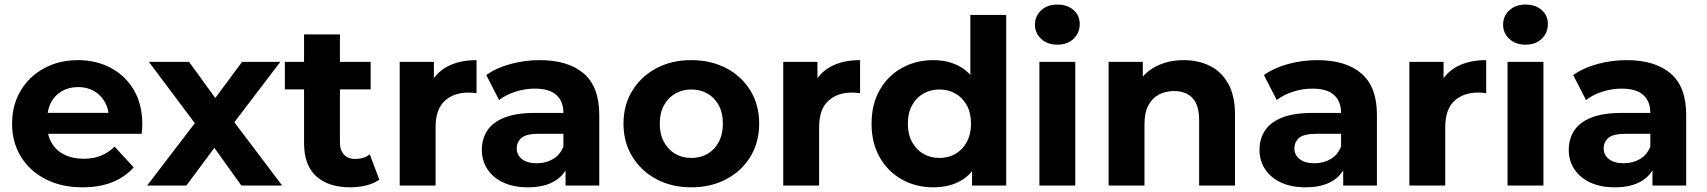

<svg xmlns="http://www.w3.org/2000/svg" viewBox="-20 -807 7422 835"><path d="M338.7 7.6Q246.6 7.6 177.5 -28.2Q108.4 -64 70.4 -126.7Q32.5 -189.4 32.5 -269.2Q32.5 -349.8 69.6 -412.3Q106.8 -474.7 171.9 -510.1Q237 -545.5 318.9 -545.5Q398.1 -545.5 461.5 -512Q524.9 -478.5 561.8 -416.1Q598.8 -353.7 598.8 -266.8Q598.8 -257.8 598.1 -246.3Q597.4 -234.8 596.4 -225.2H159.1V-316.1H513.8L453.6 -288.9Q454.2 -330.6 436.9 -361.8Q419.7 -393.1 389.7 -410.7Q359.8 -428.3 319.7 -428.3Q279.7 -428.3 249.2 -410.7Q218.7 -393.1 202 -361.5Q185.3 -330 185.3 -287.1V-262.8Q185.3 -218.7 204.7 -185.6Q224.1 -152.4 259.8 -134.5Q295.5 -116.6 343.3 -116.6Q386.1 -116.6 418.5 -129.6Q450.8 -142.6 478.4 -169.2L561.4 -79.2Q523.8 -36.8 468.1 -14.6Q412.3 7.6 338.7 7.6Z M619.7 0 861.4 -315.7 858.4 -229.7 627.5 -537.9H802.2L948 -337L882.3 -334.9L1032.8 -537.9H1199.2L966.7 -232.9L967.3 -317.5L1207.2 0H1029.7L876.9 -213.5L942.4 -204.7L790.5 0Z M1503.3 7.6Q1407.8 7.6 1355 -40.6Q1302.3 -88.7 1302.3 -184.8V-657.3H1458.3V-187.5Q1458.3 -153.4 1476 -134.6Q1493.7 -115.7 1524.6 -115.7Q1562.1 -115.7 1588.3 -135.6L1629.6 -25.6Q1606 -8.8 1572.5 -0.6Q1539.1 7.6 1503.3 7.6ZM1218.8 -418.2V-537.9H1592V-418.2Z M1718.3 0V-537.9H1867V-385.6L1846.4 -429.6Q1870.2 -487 1923.1 -516.3Q1976 -545.5 2052.4 -545.5V-401.7Q2042.2 -403 2034 -403.7Q2025.9 -404.4 2017.5 -404.4Q1952.6 -404.4 1913.5 -367.7Q1874.3 -330.9 1874.3 -253.9V0Z M2439.5 0V-104.8L2430.2 -128.4V-316.1Q2430.2 -366.3 2399.6 -393.9Q2369.1 -421.6 2305.6 -421.6Q2263.2 -421.6 2221.6 -408.3Q2180 -395 2150.6 -371.9L2094.8 -480.5Q2139.2 -512.3 2201.1 -528.9Q2263 -545.5 2327 -545.5Q2450.5 -545.5 2518.3 -487.7Q2586.2 -429.8 2586.2 -307.3V0ZM2276.1 7.6Q2213.3 7.6 2168.3 -13.6Q2123.3 -34.8 2099.4 -71.8Q2075.5 -108.8 2075.5 -155.2Q2075.5 -202.7 2098.9 -238.8Q2122.2 -274.9 2173.2 -295.4Q2224.2 -315.9 2306.2 -315.9H2448.5V-225.1H2323.5Q2268.2 -225.1 2247.7 -207.2Q2227.3 -189.4 2227.3 -161.6Q2227.3 -132.3 2250.6 -114.7Q2273.8 -97 2314.5 -97Q2353.8 -97 2385.1 -115.3Q2416.3 -133.5 2430.2 -170.2L2453.7 -97.7Q2437.1 -46.4 2392.1 -19.4Q2347.1 7.6 2276.1 7.6Z M2986.5 7.6Q2901 7.6 2834.5 -28Q2768 -63.6 2729.7 -126.2Q2691.5 -188.8 2691.5 -269.3Q2691.5 -350.4 2729.9 -412.6Q2768.3 -474.8 2834.5 -510.2Q2900.8 -545.5 2986.5 -545.5Q3072.3 -545.5 3139.1 -510.2Q3205.9 -474.9 3243.7 -412.7Q3281.6 -350.6 3281.6 -269.3Q3281.6 -188.6 3243.8 -126.1Q3206 -63.6 3139 -28Q3072 7.6 2986.5 7.6ZM2986.5 -120.1Q3026 -120.1 3056.9 -137.9Q3087.7 -155.6 3105.8 -189.5Q3123.8 -223.3 3123.8 -269.2Q3123.8 -316 3105.8 -349.2Q3087.7 -382.3 3056.9 -400.1Q3026 -417.8 2986.8 -417.8Q2947.7 -417.8 2916.8 -400.1Q2885.9 -382.3 2867.6 -349.2Q2849.3 -316 2849.3 -269.2Q2849.3 -223.3 2867.6 -189.5Q2885.9 -155.6 2916.8 -137.9Q2947.6 -120.1 2986.5 -120.1Z M3386.3 0V-537.9H3535V-385.6L3514.4 -429.6Q3538.2 -487 3591.1 -516.3Q3644 -545.5 3720.4 -545.5V-401.7Q3710.2 -403 3702 -403.7Q3693.9 -404.4 3685.5 -404.4Q3620.6 -404.4 3581.5 -367.7Q3542.3 -330.9 3542.3 -253.9V0Z M4038.7 7.6Q3963.4 7.6 3902.3 -26.6Q3841.2 -60.8 3805.8 -122.8Q3770.4 -184.8 3770.4 -269.2Q3770.4 -353.6 3805.8 -415.5Q3841.2 -477.5 3902.3 -511.5Q3963.4 -545.5 4038.7 -545.5Q4107.1 -545.5 4157.9 -515.6Q4208.7 -485.7 4237 -424.8Q4265.4 -363.8 4265.4 -269.2Q4265.4 -174.8 4238.2 -113.3Q4211.1 -51.8 4160.5 -22.1Q4109.8 7.6 4038.7 7.6ZM4065.5 -120.1Q4104.4 -120.1 4135.3 -137.9Q4166.1 -155.6 4184.5 -189.5Q4202.8 -223.3 4202.8 -269.2Q4202.8 -316 4184.5 -349.2Q4166.1 -382.3 4135.3 -400.1Q4104.4 -417.8 4065.5 -417.8Q4026.6 -417.8 3995.8 -400.1Q3964.9 -382.3 3946.6 -349.2Q3928.2 -316 3928.2 -269.2Q3928.2 -223.3 3946.6 -189.5Q3964.9 -155.6 3995.8 -137.9Q4026.6 -120.1 4065.5 -120.1ZM4207.4 0V-110.2L4210 -269.8L4200 -429.3V-742H4356V0Z M4500.3 0V-537.9H4656.3V0ZM4578.3 -612.7Q4535 -612.7 4508 -637.9Q4480.9 -663 4480.9 -700Q4480.9 -736.9 4508 -762.1Q4535 -787.2 4578.3 -787.2Q4621.6 -787.2 4648.7 -763.5Q4675.7 -739.7 4675.7 -702.8Q4675.7 -664 4649 -638.4Q4622.2 -612.7 4578.3 -612.7Z M4801.3 0V-537.9H4950V-388.8L4922 -433.6Q4951 -488.4 5004.9 -516.9Q5058.8 -545.5 5127.6 -545.5Q5191.8 -545.5 5242.2 -520.3Q5292.6 -495.1 5321.8 -442.6Q5351 -390.2 5351 -307.8V0H5195V-284.5Q5195 -349.3 5166.5 -380.2Q5137.9 -411 5086.4 -411Q5048.9 -411 5019.4 -395.4Q4990 -379.8 4973.7 -347.9Q4957.3 -316.1 4957.3 -266.1V0Z M5821.5 0V-104.8L5812.2 -128.4V-316.1Q5812.2 -366.3 5781.6 -393.9Q5751.1 -421.6 5687.6 -421.6Q5645.2 -421.6 5603.6 -408.3Q5562 -395 5532.6 -371.9L5476.8 -480.5Q5521.2 -512.3 5583.1 -528.9Q5645 -545.5 5709 -545.5Q5832.5 -545.5 5900.3 -487.7Q5968.2 -429.8 5968.2 -307.3V0ZM5658.1 7.6Q5595.3 7.6 5550.3 -13.6Q5505.3 -34.8 5481.4 -71.8Q5457.5 -108.8 5457.5 -155.2Q5457.5 -202.7 5480.9 -238.8Q5504.2 -274.9 5555.2 -295.4Q5606.2 -315.9 5688.2 -315.9H5830.5V-225.1H5705.5Q5650.2 -225.1 5629.7 -207.2Q5609.3 -189.4 5609.3 -161.6Q5609.3 -132.3 5632.6 -114.7Q5655.8 -97 5696.5 -97Q5735.8 -97 5767.1 -115.3Q5798.3 -133.5 5812.2 -170.2L5835.7 -97.7Q5819.1 -46.4 5774.1 -19.4Q5729.1 7.6 5658.1 7.6Z M6109.3 0V-537.9H6258V-385.6L6237.4 -429.6Q6261.2 -487 6314.1 -516.3Q6367 -545.5 6443.4 -545.5V-401.7Q6433.2 -403 6425 -403.7Q6416.9 -404.4 6408.5 -404.4Q6343.6 -404.4 6304.5 -367.7Q6265.3 -330.9 6265.3 -253.9V0Z M6536.3 0V-537.9H6692.3V0ZM6614.3 -612.7Q6571 -612.7 6544 -637.9Q6516.9 -663 6516.9 -700Q6516.9 -736.9 6544 -762.1Q6571 -787.2 6614.3 -787.2Q6657.6 -787.2 6684.7 -763.5Q6711.7 -739.7 6711.7 -702.8Q6711.7 -664 6685 -638.4Q6658.2 -612.7 6614.3 -612.7Z M7166.5 0V-104.8L7157.2 -128.4V-316.1Q7157.2 -366.3 7126.6 -393.9Q7096.1 -421.6 7032.6 -421.6Q6990.2 -421.6 6948.6 -408.3Q6907 -395 6877.6 -371.9L6821.8 -480.5Q6866.2 -512.3 6928.1 -528.9Q6990 -545.5 7054 -545.5Q7177.5 -545.5 7245.3 -487.7Q7313.2 -429.8 7313.2 -307.3V0ZM7003.1 7.6Q6940.3 7.6 6895.3 -13.6Q6850.3 -34.8 6826.4 -71.8Q6802.5 -108.8 6802.5 -155.2Q6802.5 -202.7 6825.9 -238.8Q6849.2 -274.9 6900.2 -295.4Q6951.2 -315.9 7033.2 -315.9H7175.5V-225.1H7050.5Q6995.2 -225.1 6974.7 -207.2Q6954.3 -189.4 6954.3 -161.6Q6954.3 -132.3 6977.6 -114.7Q7000.8 -97 7041.5 -97Q7080.8 -97 7112.1 -115.3Q7143.3 -133.5 7157.2 -170.2L7180.7 -97.7Q7164.1 -46.4 7119.1 -19.4Q7074.1 7.6 7003.1 7.6Z"/></svg>

Font: Montserrat Thin
Style: Regular
Weight: 100
Designer: Julieta Ulanovsky
Foundry: Julieta Ulanovsky
Version: Version 9.000